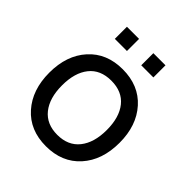

<svg xmlns="http://www.w3.org/2000/svg" viewBox="-203 -860 1006 1006"><g transform="rotate(45 300.0 -356.5)"><path d="M353.5 -638.2V-728H443.4V-638.2ZM157.7 -638.2V-728H247.6V-638.2ZM299.8 15.1Q180.7 15.1 110.4 -64Q40 -143.1 40 -270.5Q40 -398.4 110.6 -476.8Q181.2 -555.2 299.8 -555.2Q419.4 -555.2 490 -476.6Q560.5 -397.9 560.5 -270.5Q560.5 -142.1 490 -63.5Q419.4 15.1 299.8 15.1ZM299.8 -69.3Q379.9 -69.3 422.9 -123.3Q465.8 -177.2 465.8 -270.5Q465.8 -364.7 423.1 -417.7Q380.4 -470.7 299.8 -470.7Q219.2 -470.7 176.8 -417.5Q134.3 -364.3 134.3 -270.5Q134.3 -176.8 177.2 -123Q220.2 -69.3 299.8 -69.3Z"/></g></svg>

Font: Vela Sans Med
Style: Regular
Weight: 500
Designer: Principal design: Mikhail Sharanda - project Manrope.
Design modification: Ravid Balaliev
Foundry: Mikhail Sharanda
Version: Version 1.001